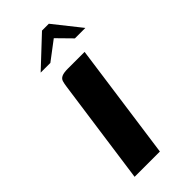

<svg xmlns="http://www.w3.org/2000/svg" viewBox="-206 -671 714 714"><g transform="rotate(-45 151.0 -314.0)"><path d="M40 0Q54 -104 69 -208Q84 -312 98 -415Q100 -430 103 -440Q106 -450 116.5 -455Q127 -460 149 -460H237L173 0ZM67 -521 181 -628H217L302 -521H247L192 -577L118 -521Z"/></g></svg>

Font: Genos Thin SemiBold
Style: Italic
Weight: 600
Italic angle: -8°
Version: Version 1.010